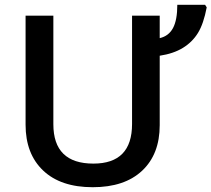

<svg xmlns="http://www.w3.org/2000/svg" viewBox="-20 -780 892 810"><path d="M653.8 -713.9V-619.1Q691.9 -627.9 710 -661.9Q728 -695.8 728 -759.8H845.2L852.1 -749Q838.9 -679.7 815.2 -641.1Q791.5 -602.5 751.7 -578.1Q711.9 -553.7 653.8 -544.9V-252Q653.8 -129.4 579.6 -59.8Q505.4 9.8 371.1 9.8Q236.3 9.8 162.1 -60.5Q87.9 -130.9 87.9 -253.9V-713.9H205.1V-255.9Q205.1 -89.8 374 -89.8Q537.1 -89.8 537.1 -256.8V-713.9Z"/></svg>

Font: JBL Sans
Style: Semibold
Weight: 600
Version: Version 1.10